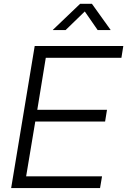

<svg xmlns="http://www.w3.org/2000/svg" viewBox="-20 -963 651 983"><path d="M37.1 0 157.7 -727.5H611.3L601.6 -667H214.4L170.9 -400.9H527.8L518.1 -340.8H160.6L113.8 -60.1H502.4L492.2 0ZM315.9 -809.1H251V-810.5L390.1 -943.4H450.7L545.9 -810.5V-809.1H480L414.1 -904.3Z"/></svg>

Font: Inter 28pt Light
Style: Italic
Weight: 300
Italic angle: -9.3988°
Designer: Rasmus Andersson
Foundry: rsms
Version: Version 4.001;git-66647c0bb